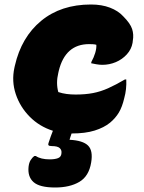

<svg xmlns="http://www.w3.org/2000/svg" viewBox="-20 -580 640 853"><path d="M384 -560Q432 -560 468.5 -546Q505 -532 527 -508Q559 -476 567 -451Q575 -426 570 -399L569 -390Q564 -361 543.5 -338.5Q523 -316 494.5 -304Q466 -292 435 -292Q422 -292 408 -294.5Q394 -297 385 -299L386 -305Q397 -325 403 -345Q409 -365 408 -381Q402 -383 393 -383.5Q384 -384 376 -384Q270 -384 241 -265L239 -256Q228 -211 239 -171Q257 -165 276 -162.5Q295 -160 316 -160Q359 -160 393 -166.5Q427 -173 460.5 -188Q494 -203 535 -227H541Q543 -183 532 -144Q523 -105 508 -80Q493 -55 469 -35Q442 -13 400.5 0Q359 13 298 13Q294 24 292 31L289 41Q348 44 371 66.5Q394 89 385 142Q375 203 332.5 228Q290 253 225 253Q156 253 129 229Q102 205 107 160Q109 143 116 131.5Q123 120 133 113H139Q161 128 201 128Q224 128 238 122.5Q252 117 253 101Q255 87 245.5 78Q236 69 210 69Q198 69 195.5 65Q193 61 196 54Q205 26 215 1Q155 -18 112 -61.5Q69 -105 50 -162Q31 -219 44 -279L46 -288Q75 -415 163 -487.5Q251 -560 384 -560Z"/></svg>

Font: Recursive Mn Csl St Blk
Style: Italic
Weight: 900
Italic angle: -15°
Monospace: yes
Version: Version 1.079;hotconv 1.0.112;makeotfexe 2.5.65598; ttfautoh